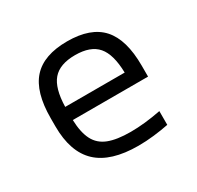

<svg xmlns="http://www.w3.org/2000/svg" viewBox="-122 -671 844 822"><g transform="rotate(-30 300.0 -260.0)"><path d="M342 10Q206 10 140.5 -51.5Q75 -113 75 -240V-280Q75 -409 129.5 -469.5Q184 -530 300 -530Q416 -530 470.5 -469.5Q525 -409 525 -280V-226H153Q155 -164 174 -127Q193 -90 234 -74Q275 -58 343 -58Q412 -58 493 -74V-6Q458 1 419 5.5Q380 10 342 10ZM153 -291H447Q445 -382 410.5 -422Q376 -462 300 -462Q224 -462 189.5 -422Q155 -382 153 -291Z"/></g></svg>

Font: M PLUS Code Latin 60
Style: Regular
Weight: 400
Width: 7
Monospace: yes
Designer: Coji Morishita
Foundry: UNDERFOREST DESIGN
Version: Version 1.005; ttfautohint (v1.8.3)